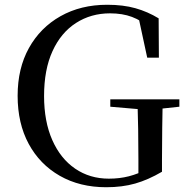

<svg xmlns="http://www.w3.org/2000/svg" viewBox="-20 -769 786 806"><path d="M426 17Q315 17 231 -31Q147 -79 100.5 -165Q54 -251 54 -367Q54 -482 101.5 -567.5Q149 -653 234 -701Q319 -749 430 -749Q497 -749 548.5 -734.5Q600 -720 646 -692L647 -527H598L559 -708L617 -686V-648Q574 -683 534 -698Q494 -713 442 -713Q362 -713 299 -672.5Q236 -632 200.5 -554.5Q165 -477 165 -366Q165 -259 199.5 -181Q234 -103 295.5 -61Q357 -19 437 -19Q482 -19 521 -29Q560 -39 600 -60L561 -31V-101Q561 -165 560 -226.5Q559 -288 557 -352H663Q662 -294 661 -232.5Q660 -171 660 -99V-48Q602 -14 547.5 1.5Q493 17 426 17ZM443 -321V-352H733V-321L621 -309H583Z"/></svg>

Font: Noto Serif JP ExtraLight Medium
Style: Regular
Weight: 500
Version: Version 2.003-H1;hotconv 1.1.1;makeotfexe 2.6.0